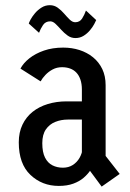

<svg xmlns="http://www.w3.org/2000/svg" viewBox="-20 -692 490 726"><path d="M364.4 13.6 298.4 -75.6 350 -140.1 432.6 -34.3ZM292.6 -131.6 338.1 -78.7Q332.9 -64.9 322.6 -49.3Q312.4 -33.7 296.4 -19.9Q280.4 -6.1 257.2 2.4Q234 11 202.3 11Q139 11 95 -30.8Q51 -72.5 51 -153.6Q51 -191.6 64.9 -220.5Q78.7 -249.4 103.1 -269Q127.6 -288.6 160.6 -298.6Q193.6 -308.7 231.6 -308.7H300.8V-239.9H236.4Q210.9 -239.9 188.9 -231Q166.9 -222.2 153.4 -202.6Q139.9 -183 139.9 -150.6Q139.9 -116.4 150.3 -96Q160.7 -75.6 178.4 -66.8Q196 -57.9 217.7 -57.9Q239.2 -57.9 255.2 -68.1Q271.2 -78.3 280.8 -95.1Q290.4 -111.9 292.6 -131.6ZM219.1 -512Q251.9 -512 280.6 -502.8Q309.4 -493.5 331.8 -475.4Q354.1 -457.2 366.8 -430.8Q379.4 -404.3 379.4 -369.9V-77.4L289.6 -94.1V-353.3Q289.6 -375.1 284 -391.2Q278.5 -407.3 268.6 -417.6Q258.8 -427.9 245 -432.9Q231.3 -437.9 214.6 -437.9Q194.9 -437.9 179.1 -429.4Q163.2 -420.9 151.7 -408.6Q140.1 -396.4 133.6 -384.3L57.4 -432.6Q68.2 -453.3 90.9 -471.4Q113.5 -489.4 146 -500.7Q178.6 -512 219.1 -512ZM265.2 -548.1Q248.7 -548.1 235.5 -557.7Q222.3 -567.3 211.2 -579.7Q200.1 -592.1 190.1 -601.7Q180.1 -611.3 169.8 -611.3Q152.1 -611.3 142.6 -597.2Q133.2 -583.2 127.6 -568L88.8 -603Q90 -607.6 96 -618.8Q102.1 -629.9 112.5 -642.3Q123 -654.6 137.2 -663.5Q151.4 -672.4 168.6 -672.4Q185.1 -672.4 198.4 -662.8Q211.8 -653.1 222.9 -640.1Q234 -627.2 244 -617.5Q254.1 -607.9 264.4 -607.9Q281.6 -607.9 290.6 -622.1Q299.6 -636.4 305 -652.1L343.8 -616.1Q342.1 -611.8 336.2 -600.7Q330.3 -589.6 320.2 -577.5Q310.1 -565.4 296.4 -556.8Q282.7 -548.1 265.2 -548.1Z"/></svg>

Font: League Mono Thin Condensed
Style: Regular
Weight: 100
Width: 1
Designer: Tyler Finck
Foundry: The League of Moveable Type / Tyler Finck
Version: Version 2.300;RELEASE